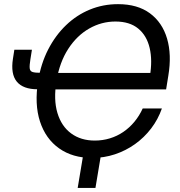

<svg xmlns="http://www.w3.org/2000/svg" viewBox="-20 -758 875 934"><path d="M427.7 10.3Q333.5 10.3 267.8 -36.1Q202.1 -82.5 174.6 -166.7Q147 -251 165.5 -364.7Q179.2 -449.2 214.6 -517.8Q250 -586.4 301.5 -635.7Q353 -685.1 417.2 -711.4Q481.4 -737.8 554.2 -737.8Q648.9 -737.8 709.2 -693.4Q769.5 -648.9 792.7 -570.3Q815.9 -491.7 798.8 -389.6L788.1 -323.2H227.1L240.2 -403.3H739.7L709 -386.7Q722.2 -464.4 708 -524.7Q693.8 -585 652.3 -619.1Q610.8 -653.3 541.5 -653.3Q473.6 -653.3 413.8 -619.1Q354 -585 312 -520.3Q270 -455.6 254.9 -364.7Q239.7 -273.9 259.3 -208.7Q278.8 -143.6 326.2 -108.9Q373.5 -74.2 440.9 -74.2Q479.5 -74.2 514.6 -85Q549.8 -95.7 579.8 -116.2Q609.9 -136.7 633.8 -165.5Q657.7 -194.3 674.3 -230.5H767.6Q749 -177.2 715.3 -133.1Q681.6 -88.9 636.7 -56.9Q591.8 -24.9 538.8 -7.3Q485.8 10.3 427.7 10.3ZM49.8 -516.1H135.3L127.9 -469.7Q123 -439.9 124.5 -425.8Q126 -411.6 138.4 -407.7Q150.9 -403.8 178.2 -403.8H207.5L193.8 -323.7H163.1Q92.3 -323.7 61.8 -360.8Q31.2 -397.9 43 -472.7ZM357.9 156.2 389.2 -31.2H475.6L444.3 156.2Z"/></svg>

Font: Inter 20pt
Style: Italic
Weight: 400
Italic angle: -9.3988°
Version: Version 4.001;git-66647c0bb